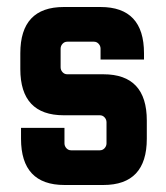

<svg xmlns="http://www.w3.org/2000/svg" viewBox="-20 -518 473 548"><path d="M275 -306Q399 -306 399 -174V-122Q399 10 275 10H164Q40 10 40 -122V-153H164V-109Q164 -101 169.5 -95Q175 -89 183 -89H265Q273 -89 278.5 -95Q284 -101 284 -109V-169Q284 -177 278.5 -183Q273 -189 265 -189H162Q38 -189 38 -321V-366Q38 -498 162 -498H267Q391 -498 391 -366V-348H267V-379Q267 -387 261.5 -393Q256 -399 248 -399H172Q164 -399 158.5 -393Q153 -387 153 -379V-326Q153 -318 158.5 -312Q164 -306 172 -306Z"/></svg>

Font: Squada One
Style: Regular
Weight: 400
Version: Version 1.001